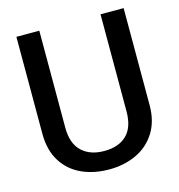

<svg xmlns="http://www.w3.org/2000/svg" viewBox="-107 -810 854 915"><g transform="rotate(-15 319.5 -352.5)"><path d="M321 10Q244 10 184 -18Q124 -46 90 -101.5Q56 -157 56 -236V-715H169V-236Q169 -159 209.5 -120Q250 -81 321 -81Q392 -81 431.5 -119.5Q471 -158 471 -236V-715H585V-236Q585 -157 550 -101.5Q515 -46 455 -18Q395 10 321 10Z"/></g></svg>

Font: Freesentation 6 SemiBold
Style: Regular
Weight: 600
Designer: glyphs from Roboto by Christian Robertson / Hangul glyphs from Noto Sans CJK(Source Han Sans) by Jang Soo-young and Kang
Foundry: PT&
Version: Version 2.001